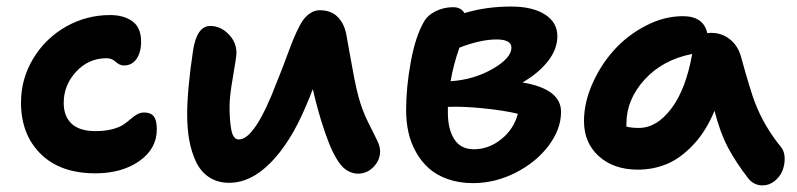

<svg xmlns="http://www.w3.org/2000/svg" viewBox="-20 -537 2423 584"><path d="M270 -9.8Q163.6 -9.8 103.8 -68.8Q43.9 -127.9 43.9 -225.1Q43.9 -297.4 81.1 -358.9Q118.2 -420.4 180.4 -455.8Q242.7 -491.2 314.9 -491.2Q356.4 -491.2 382.8 -472.2Q409.2 -453.1 409.2 -410.2Q409.2 -378.4 395.5 -358.2Q381.8 -337.9 356.9 -337.9Q343.8 -337.9 332 -348.9Q320.3 -359.9 304.2 -359.9Q249.5 -359.9 211.7 -319.1Q173.8 -278.3 173.8 -224.1Q173.8 -183.1 198 -160.6Q222.2 -138.2 270 -138.2Q299.3 -138.2 321.5 -144Q343.8 -149.9 355.7 -158.2Q367.7 -166.5 377.2 -174.8Q386.7 -183.1 396.7 -189Q406.7 -194.8 418.9 -194.8Q438.5 -194.8 447.8 -182.9Q457 -170.9 457 -144Q457 -84.5 403.8 -47.1Q350.6 -9.8 270 -9.8Z M677.2 19Q641.1 19 615.2 1.5Q589.4 -16.1 575.4 -46.6Q561.5 -77.1 555.4 -112.1Q549.3 -147 549.3 -188Q549.3 -264.2 567.4 -384.8Q579.1 -458 619.6 -458Q650.4 -458 674.8 -433.6Q699.2 -409.2 699.2 -376Q699.2 -364.3 688.7 -304.2Q678.2 -244.1 678.2 -213.9Q678.2 -168.9 683.8 -140.9Q689.5 -112.8 706.5 -112.8Q755.9 -112.8 822.3 -288.1Q832 -311.5 844.2 -344Q856.4 -376.5 864 -396.7Q871.6 -417 882.1 -439.9Q892.6 -462.9 901.9 -475.8Q911.1 -488.8 924.3 -497.3Q937.5 -505.9 952.6 -505.9Q986.3 -505.9 1006.3 -486.3Q1026.4 -466.8 1033.2 -433.1Q1036.1 -418 1043.2 -377.2Q1050.3 -336.4 1057.1 -301.5Q1064 -266.6 1070.3 -243.2Q1081.1 -203.1 1098.1 -168.5Q1115.2 -133.8 1125.7 -113Q1136.2 -92.3 1136.2 -77.1Q1136.2 -49.8 1116.2 -29.3Q1096.2 -8.8 1069.3 -8.8Q1049.8 -8.8 1033.4 -20Q1017.1 -31.2 1003.7 -54.2Q990.2 -77.1 980 -103.3Q969.7 -129.4 957.5 -168Q939.9 -226.6 931.6 -266.1Q921.4 -239.3 908.2 -209Q862.8 -102.5 802.7 -41.7Q742.7 19 677.2 19Z M1418.5 20Q1376.5 20 1342 7.8Q1307.6 -4.4 1284.4 -25.1Q1261.2 -45.9 1245.4 -74.2Q1229.5 -102.5 1222.4 -134.3Q1215.3 -166 1215.3 -201.2Q1215.3 -272 1229.5 -348.9Q1243.7 -425.8 1268.6 -469.2Q1279.8 -490.2 1304.7 -502.7Q1329.6 -515.1 1358.4 -515.1Q1382.3 -515.1 1392.6 -497.1Q1458.5 -517.1 1534.2 -517.1Q1600.1 -517.1 1637.7 -492.9Q1675.3 -468.8 1675.3 -426.8Q1675.3 -387.7 1647 -351.3Q1618.7 -314.9 1569.3 -286.1Q1686.5 -266.6 1686.5 -196.8Q1686.5 -144 1648.7 -93.8Q1610.8 -43.5 1548.3 -11.7Q1485.8 20 1418.5 20ZM1490.2 -417Q1441.9 -417 1377.4 -392.1Q1358.9 -339.8 1350.6 -290Q1420.9 -294.4 1478.3 -327.4Q1535.6 -360.4 1535.6 -392.1Q1535.6 -417 1490.2 -417ZM1342.3 -193.8Q1342.3 -144 1361.8 -113.5Q1381.3 -83 1421.4 -83Q1466.3 -83 1504.4 -113.3Q1542.5 -143.6 1555.2 -190.9Q1513.2 -201.2 1450.2 -207.5Q1387.2 -213.9 1342.3 -211.9Z M1920.4 -21Q1846.7 -21 1801.5 -61.8Q1756.3 -102.5 1756.3 -168.9Q1756.3 -224.1 1781.5 -281.5Q1806.6 -338.9 1847.4 -384.3Q1888.2 -429.7 1944.1 -458.7Q2000 -487.8 2057.1 -487.8Q2120.1 -487.8 2131.3 -436Q2135.3 -437 2143.1 -437Q2176.3 -437 2200.4 -417.2Q2224.6 -397.5 2233.4 -366.2Q2262.7 -259.8 2276.9 -223.6Q2304.7 -151.9 2355.5 -89.8Q2366.2 -76.7 2366.7 -56.4Q2367.2 -36.1 2359.9 -17.8Q2352.5 0.5 2336.2 13.7Q2319.8 26.9 2299.3 26.9Q2272.9 26.9 2255.4 4.9Q2217.3 -44.4 2193.6 -89.6Q2169.9 -134.8 2153.3 -200.2Q2127.4 -137.2 2087.9 -95.7Q2048.3 -54.2 2007.1 -37.6Q1965.8 -21 1920.4 -21ZM1885.3 -160.2V-151.9Q1900.4 -147.9 1923.3 -147.9Q1977.5 -147.9 2022 -206.8Q2066.4 -265.6 2085.4 -373Q1995.1 -355 1940.2 -294.4Q1885.3 -233.9 1885.3 -160.2Z"/></svg>

Font: Shantell Sans Irregular
Style: Regular
Weight: 600
Designer: Stephen Nixon, Anya Danilova, Shantell Martin
Foundry: Arrow Type
Version: Version 1.006;[9816181b4]